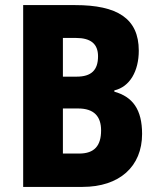

<svg xmlns="http://www.w3.org/2000/svg" viewBox="-20 -734 623 754"><path d="M275 -714H71V0H304C449 0 538 -80 538 -208C538 -304 501 -354 429 -374V-379C490 -393 525 -455 525 -535C525 -662 440 -714 275 -714ZM281 -433H227V-585H278C336 -585 365 -562 365 -513C365 -459 339 -433 281 -433ZM227 -308H287C349 -308 377 -277 377 -222C377 -162 351 -131 291 -131H227Z"/></svg>

Font: Noto Sans Malayalam Condensed ExtraBold
Style: Regular
Weight: 800
Width: 3
Designer: Jelle Bosma - Monotype Design Team
Foundry: Monotype Imaging Inc.
Version: Version 2.104